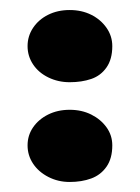

<svg xmlns="http://www.w3.org/2000/svg" viewBox="-20 -490 279 383"><path d="M119 -326Q96 -326 76.5 -335.5Q57 -345 46 -361.5Q35 -378 35 -398Q35 -418 46 -434.5Q57 -451 76 -460.5Q95 -470 119 -470Q143 -470 162 -460.5Q181 -451 192.5 -434.5Q204 -418 204 -398Q204 -372 192.5 -355.5Q181 -339 162 -332.5Q143 -326 119 -326ZM119 -127Q96 -127 76.5 -137Q57 -147 46 -163.5Q35 -180 35 -200Q35 -220 46 -236Q57 -252 76 -261.5Q95 -271 119 -271Q143 -271 162 -261.5Q181 -252 192.5 -236Q204 -220 204 -200Q204 -174 192.5 -157.5Q181 -141 162 -134Q143 -127 119 -127Z"/></svg>

Font: Sour Gummy
Style: Bold
Weight: 700
Designer: Stefie Justprince
Foundry: Eifetstype
Version: Version 1.000